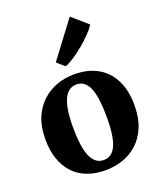

<svg xmlns="http://www.w3.org/2000/svg" viewBox="-159 -972 906 1082"><g transform="rotate(-20 294.0 -430.5)"><path d="M25 -268Q25 -342 47.5 -396.2Q70 -450.5 109 -486.5Q148 -522.5 197.5 -540.2Q247 -558 302 -558Q384 -558 442.5 -524.8Q501 -491.5 532 -429Q563 -366.5 563 -278.5Q563 -203.5 540.5 -149Q518 -94.5 479.2 -58.8Q440.5 -23 390.8 -6Q341 11 286 11Q225 11 176.5 -7.5Q128 -26 94.2 -62.2Q60.5 -98.5 42.8 -150.2Q25 -202 25 -268ZM296 -46.5Q329 -46.5 350.5 -69.8Q372 -93 382.8 -141.5Q393.5 -190 393.5 -265.5Q393.5 -320.5 388.5 -364Q383.5 -407.5 372 -438Q360.5 -468.5 341.5 -484.2Q322.5 -500 294.5 -500Q262 -500 239.8 -476.8Q217.5 -453.5 206 -405.2Q194.5 -357 194.5 -280.5Q194.5 -225.5 200 -182Q205.5 -138.5 217.5 -108.5Q229.5 -78.5 248.8 -62.5Q268 -46.5 296 -46.5ZM273.5 -617 228.5 -656 391 -872 484 -790.5Q470 -768.5 444.5 -742Q419 -715.5 388.5 -690.2Q358 -665 328 -645.2Q298 -625.5 275 -617Z"/></g></svg>

Font: Merriweather 48pt ExtraBold
Style: Regular
Weight: 800
Version: Version 2.100